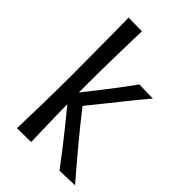

<svg xmlns="http://www.w3.org/2000/svg" viewBox="-212 -776 853 853"><g transform="rotate(45 214.5 -349.0)"><path d="M334 0Q285 -66 231 -133.5Q177 -201 120 -270Q166 -327 199 -369.5Q232 -412 259.5 -448Q287 -484 314 -522L401 -520Q367 -480 336.5 -442Q306 -404 274 -364Q242 -324 203 -276Q256 -208 310 -143Q364 -78 429 -3ZM67 0Q67 0 67.5 -21Q68 -42 69 -78Q70 -114 71 -158Q72 -202 72.5 -249Q73 -296 73 -339Q73 -382 72.5 -431Q72 -480 72 -527.5Q72 -575 71.5 -613.5Q71 -652 70.5 -675Q70 -698 70 -698L155 -697Q155 -697 154.5 -674Q154 -651 153 -613Q152 -575 151 -528Q150 -481 149.5 -432.5Q149 -384 149 -340Q149 -296 149.5 -249Q150 -202 151 -158Q152 -114 153 -78.5Q154 -43 154.5 -22Q155 -1 155 -1Z"/></g></svg>

Font: Truculenta Medium
Style: Regular
Weight: 500
Version: Version 1.002